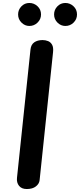

<svg xmlns="http://www.w3.org/2000/svg" viewBox="-20 -1274 539 1294"><path d="M160.5 0Q125.5 0 108.2 -21.8Q91 -43.5 94.5 -75.5L185.5 -940.5Q189 -973.5 211 -988.8Q233 -1004 267 -1004Q286.5 -1004 304 -997Q321.5 -990 331.2 -972.2Q341 -954.5 337.5 -922L247 -60Q244.5 -35.5 222 -17.8Q199.5 0 160.5 0ZM420.5 -1099Q390 -1099 367.2 -1121.8Q344.5 -1144.5 344.5 -1176.5Q344.5 -1208 366.5 -1231Q388.5 -1254 420.5 -1254Q451.5 -1254 475.2 -1232Q499 -1210 499 -1176.5Q499 -1144.5 476 -1121.8Q453 -1099 420.5 -1099ZM178 -1099Q147.5 -1099 124.8 -1121.8Q102 -1144.5 102 -1176.5Q102 -1208 124 -1231Q146 -1254 178 -1254Q209 -1254 232.8 -1232Q256.5 -1210 256.5 -1176.5Q256.5 -1144.5 233.2 -1121.8Q210 -1099 178 -1099Z"/></svg>

Font: Edu NSW ACT Hand
Style: Regular
Weight: 400
Designer: Tina and Corey Anderson, Eben Sorkin, Mirko Velimirovic
Foundry: Sorkin Type Co.
Version: Version 2.000